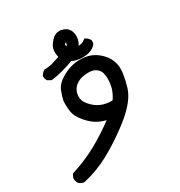

<svg xmlns="http://www.w3.org/2000/svg" viewBox="-169 -433 826 880"><g transform="rotate(-30 244.5 7.0)"><path d="M-10.7 298.3Q-10.7 296.4 -10.7 293L-1.5 274.9Q71.3 252.4 135.7 217.3Q193.8 185.5 254.4 140.6Q237.3 136.7 218.3 127.9Q188.5 113.8 161.4 82.5Q134.3 51.3 129.4 22.9Q126.5 3.9 126.5 -16.1Q126.5 -31.2 127 -34.7Q132.3 -58.1 142.1 -83.5Q152.8 -110.8 185.1 -130.4Q234.9 -161.1 286.1 -161.1Q302.2 -161.1 318.4 -158.2Q358.4 -150.9 390.6 -119.1Q413.1 -96.2 421.4 -70.3Q427.7 -51.3 427.7 -30.3Q427.7 -18.6 425.8 -6.3Q420.9 27.3 410.6 60.5Q397.5 103.5 353.5 147.5Q327.1 174.3 285.2 205.1Q229 247.1 164.3 283Q99.6 318.8 23.9 335.9Q9.3 334.5 -2 324.7Q-10.7 313.5 -10.7 298.3ZM354 -20Q354 -59.1 336.9 -74.2Q323.7 -86.4 308.1 -88.9Q300.3 -90.3 290.5 -90.3Q280.8 -90.3 269 -88.9Q246.6 -86.4 228.5 -74.7Q211.4 -64 203.6 -46.4Q196.8 -32.2 196.8 -15.6Q196.8 -12.2 197.3 -8.3Q199.2 13.7 223.6 37.6Q261.2 75.7 317.4 75.7Q320.8 75.7 323.7 75.2Q340.8 50.3 348.6 22Q354 0.5 354 -20ZM248.5 -175.3Q220.7 -165 191.7 -156.7Q162.6 -148.4 128.4 -144L110.4 -153.8L109.4 -155.3Q102.5 -163.1 102.5 -175.3Q102.5 -177.2 102.5 -180.7Q109.4 -194.8 122.1 -202.1L124 -203.1H126Q150.4 -203.1 169.4 -209.2Q188.5 -215.3 207.5 -221.2Q204.1 -235.8 204.1 -249Q204.1 -252.9 204.6 -256.8Q206.1 -277.8 229 -302.7Q247.1 -322.3 270 -322.3Q278.8 -322.3 287.6 -319.3Q302.2 -315.4 311.5 -306.2Q327.1 -290.5 327.1 -262.7Q327.1 -238.8 313.5 -218.8Q334 -219.2 348.6 -231.4L352.5 -234.9L357.4 -232.4Q370.1 -225.6 377 -212.9L377.9 -210.9V-196.3Q374 -189 370.6 -185.8Q367.2 -182.6 364.7 -180.7Q362.3 -178.7 359.4 -176.8Q337.4 -163.1 305.4 -163.1Q273.4 -163.1 248.5 -175.3ZM262.2 -254.4Q262.2 -251 265.1 -243.7Q270.5 -251.5 270.5 -259.3V-261.7Q266.6 -260.3 264.6 -258.3Q262.7 -256.3 262.5 -255.6Q262.2 -254.9 262.2 -254.4Z"/></g></svg>

Font: Bakudai
Style: Bold
Weight: 700
Version: Version 1.48